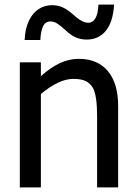

<svg xmlns="http://www.w3.org/2000/svg" viewBox="-20 -817 598 837"><path d="M477.5 -796.9Q472.7 -721.7 441.7 -683.1Q410.6 -644.5 357.4 -644.5Q332.5 -644.5 310.8 -653.8Q289.1 -663.1 268.6 -682.6Q245.1 -704.6 230 -714.1Q214.8 -723.6 200.7 -723.6Q178.2 -723.6 168 -702.9Q157.7 -682.1 155.8 -642.6H87.4Q89.4 -691.4 105.5 -725.6Q121.6 -759.8 147.9 -777.1Q174.3 -794.4 207 -794.4Q231.4 -794.4 252.4 -785.2Q273.4 -775.9 294.9 -756.8Q316.4 -737.3 333.3 -727.5Q350.1 -717.8 363.8 -717.8Q405.8 -717.8 409.2 -796.9ZM495.1 0H403.3V-310.5Q403.3 -399.4 385.7 -432.6Q374 -453.6 354 -463.4Q334 -473.1 299.8 -473.1Q267.1 -473.1 231 -455.6Q194.8 -438 158.2 -407.2V0H66.4V-545.4H158.2V-484.9Q200.7 -522.9 240.7 -541.7Q280.8 -560.5 323.7 -560.5Q405.3 -560.5 450.2 -507.1Q495.1 -453.6 495.1 -354Z"/></svg>

Font: SG Kara Bold
Style: Regular
Weight: 400
Designer: Damoon Khanjanzadeh
Version: Version 1.000